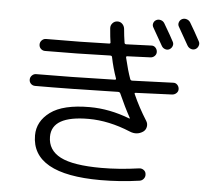

<svg xmlns="http://www.w3.org/2000/svg" viewBox="-59 -902 1118 1022"><g transform="rotate(5 500.0 -390.5)"><path d="M780 -805Q822 -734 834 -710Q840 -699 835.5 -687Q831 -675 820 -669Q809 -663 796.5 -667.5Q784 -672 778 -683Q748 -737 725 -776Q718 -787 721.5 -799Q725 -811 736 -817Q747 -823 760 -819.5Q773 -816 780 -805ZM917 -821Q943 -778 972 -724Q978 -713 973.5 -700.5Q969 -688 958 -682Q946 -676 933.5 -680.5Q921 -685 914 -697Q894 -733 860 -792Q853 -803 857 -815.5Q861 -828 872 -834Q884 -840 897 -836Q910 -832 917 -821ZM125 -412Q111 -412 102 -421Q93 -430 93 -443Q93 -456 102.5 -465.5Q112 -475 125 -475Q297 -475 544 -482Q552 -482 550 -489Q531 -542 519 -601Q518 -608 508 -608Q331 -602 161 -602Q148 -602 138.5 -611Q129 -620 129 -634Q129 -647 138.5 -656.5Q148 -666 161 -666Q354 -666 497 -671Q506 -671 504 -679Q500 -703 496 -753Q495 -768 505 -779.5Q515 -791 530 -792Q546 -793 557 -782.5Q568 -772 570 -756Q573 -719 579 -682Q580 -675 589 -675Q611 -676 655.5 -677.5Q700 -679 722 -680Q735 -681 744 -672Q753 -663 754 -650Q755 -637 746 -627.5Q737 -618 724 -617Q704 -616 662 -614.5Q620 -613 600 -612Q592 -612 594 -604Q610 -536 626 -492Q629 -485 637 -485Q713 -487 855 -493Q868 -494 877 -485Q886 -476 887 -463Q888 -450 878.5 -440.5Q869 -431 855 -430Q729 -424 661 -422Q653 -422 657 -414Q687 -346 730 -278Q739 -264 736 -247Q733 -230 719 -220Q686 -198 648 -214Q532 -262 424 -262Q227 -262 227 -150Q227 -78 294.5 -43Q362 -8 514 -8Q609 -8 714 -23Q728 -25 739 -17Q750 -9 751 4Q753 18 744.5 29Q736 40 723 42Q620 57 514 57Q147 57 147 -150Q147 -225 214.5 -275Q282 -325 424 -325Q531 -325 639 -283H641Q642 -284 642 -285Q611 -341 580 -411Q577 -419 567 -419Q306 -412 125 -412Z"/></g></svg>

Font: Rounded Mplus 1c
Style: Regular
Weight: 400
Version: Version 1.059.20150529